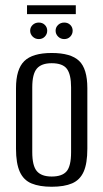

<svg xmlns="http://www.w3.org/2000/svg" viewBox="-20 -705 393 732"><path d="M177 7Q131 7 100.5 -5.5Q70 -18 55.5 -50Q41 -82 41 -138V-369Q41 -441 72.5 -472Q104 -503 177 -503Q250 -503 281.5 -473Q313 -443 313 -369V-138Q313 -82 299 -50.5Q285 -19 255 -6Q225 7 177 7ZM177 -32Q217 -32 234 -52Q251 -72 251 -125V-372Q251 -421 235 -442.5Q219 -464 177 -464Q138 -464 120.5 -443.5Q103 -423 103 -372V-125Q103 -73 120.5 -52.5Q138 -32 177 -32ZM128 -556Q114 -556 104.5 -565.5Q95 -575 95 -588Q95 -601 104.5 -610Q114 -619 128 -619Q142 -619 151 -610Q160 -601 160 -588Q160 -575 151 -565.5Q142 -556 128 -556ZM225 -556Q211 -556 201.5 -565.5Q192 -575 192 -588Q192 -601 201.5 -610Q211 -619 225 -619Q239 -619 248 -610Q257 -601 257 -588Q257 -575 248 -565.5Q239 -556 225 -556ZM83 -651V-685H269V-651Z"/></svg>

Font: Alumni Sans
Style: Regular
Weight: 400
Designer: Robert E. Leuschke
Foundry: Robert E. Leuschke
Version: Version 1.018